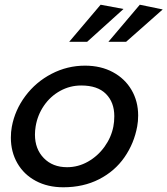

<svg xmlns="http://www.w3.org/2000/svg" viewBox="-20 -782 709 813"><path d="M561 -247Q565 -268 565 -293Q565 -353 537 -401Q509 -449 458 -476.5Q407 -504 340 -504Q265 -504 198.5 -469.5Q132 -435 87.5 -375.5Q43 -316 30 -245Q26 -224 26 -199Q26 -139 53.5 -91Q81 -43 131.5 -16Q182 11 248 11Q333 11 399.5 -23Q466 -57 507 -116Q548 -175 561 -247ZM464 -290Q464 -266 460 -246Q451 -200 422.5 -160.5Q394 -121 352.5 -97.5Q311 -74 264 -74Q203 -74 165.5 -112.5Q128 -151 128 -212Q128 -229 131 -247Q139 -295 166 -334.5Q193 -374 234.5 -397Q276 -420 324 -420Q393 -420 428.5 -384.5Q464 -349 464 -290ZM503 -744 406 -762 273 -605H349ZM669 -742 572 -762 439 -605H514Z"/></svg>

Font: Geom
Style: Italic
Weight: 400
Italic angle: -10°
Version: Version 1.102